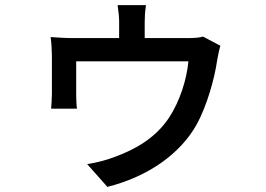

<svg xmlns="http://www.w3.org/2000/svg" viewBox="-20 -649 1040 751"><path d="M842 -470 774 -506C763 -502 744 -500 712 -500H546V-564C546 -582 547 -601 551 -629H440C444 -601 446 -582 446 -564V-500H268C239 -500 203 -502 178 -504C181 -485 183 -449 183 -431C183 -402 183 -307 183 -282C183 -264 181 -240 180 -224H281C279 -238 278 -261 278 -277C278 -301 278 -378 278 -409H717C710 -335 682 -251 642 -190C589 -109 508 -64 428 -35C404 -25 355 -12 321 -7L400 82C563 41 686 -50 748 -160C790 -235 820 -346 829 -411C832 -427 837 -455 842 -470Z"/></svg>

Font: Noto Sans CJK TC Medium
Style: Regular
Weight: 500
Designer: Ryoko NISHIZUKA 西塚涼子 (kana, bopomofo & ideographs); Paul D. Hunt (Latin, Greek & Cyrillic); Sandoll Communications 산돌커뮤니
Foundry: Adobe
Version: Version 2.004;hotconv 1.0.118;makeotfexe 2.5.65603